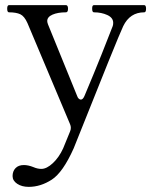

<svg xmlns="http://www.w3.org/2000/svg" viewBox="-20 -500 597 748"><path d="M542 -480Q549 -480 549 -466Q549 -452 542 -452Q486 -452 460 -398Q441 -359 267 78Q225 172 181.5 200Q138 228 92 228Q65 228 47 216Q29 204 29 186Q29 167 40.5 155Q52 143 73 143Q90 143 110 151Q126 158 141 158Q162 158 186 135.5Q210 113 226 78L253 12Q256 5 256 -2Q256 -9 253 -16L87 -410Q75 -437 59 -444.5Q43 -452 15 -452Q8 -452 8 -466Q8 -480 15 -480H237Q245 -480 245 -466Q245 -452 237 -452Q205 -452 184.5 -443Q164 -434 164 -418Q164 -413 167 -405L281 -125Q283 -119 287 -115.5Q291 -112 295 -112Q303 -112 309 -126Q347 -216 376.5 -290Q406 -364 419 -398Q421 -403 421 -411Q421 -431 398 -441.5Q375 -452 346 -452Q339 -452 339 -466Q339 -473 340.5 -476.5Q342 -480 346 -480Z"/></svg>

Font: Shippori Mincho B1
Style: Regular
Weight: 400
Designer: FONTDASU
Foundry: FONTDASU / Google Inc. / but / Adobe
Version: Version 3.110; ttfautohint (v1.8.3)